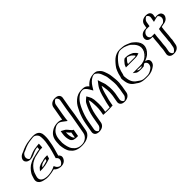

<svg xmlns="http://www.w3.org/2000/svg" viewBox="149 -1820 2983 2983"><g transform="rotate(-45 1640.5 -328.0)"><path d="M454 -414C439 -413 433 -412 418 -409C398 -409 375 -400 358 -396C344 -392 330 -386 315 -381C295 -369 269 -359 246 -353C174 -334 123 -408 174 -475C193 -500 214 -509 243 -518C299 -543 356 -568 429 -575C447 -578 473 -582 494 -582H513C570 -582 607 -544 618 -503C627 -462 624 -390 614 -345L601 -272C593 -226 577 -181 566 -140L560 -119C557 -109 554 -102 552 -92C576 -76 594 -42 575 1C559 39 510 75 463 61C428 54 399 35 385 7C384 8 382 8 381 8L346 18C313 26 277 32 239 35C211 38 184 33 162 28C95 16 42 -28 71 -110C81 -141 89 -172 104 -195C116 -215 130 -230 145 -248C167 -273 194 -296 223 -309L243 -318C271 -331 296 -340 329 -345C365 -353 405 -367 445 -367H451C454 -383 454 -398 454 -414ZM415 -199C412 -189 408 -176 405 -165C386 -157 367 -154 346 -147L328 -143C315 -139 297 -134 280 -134C271 -133 260 -132 249 -131H247C254 -140 263 -151 272 -159C272 -160 272 -160 273 -160L295 -170C312 -180 338 -183 359 -187C378 -192 393 -199 415 -199ZM455 -429C440 -428 433 -426 419 -424C393 -423 372 -414 356 -410C315 -399 285 -378 245 -367C184 -351 146 -414 186 -467C202 -488 218 -495 247 -504C304 -531 355 -552 428 -560C447 -562 472 -567 491 -567H510C560 -567 593 -533 603 -497C611 -458 609 -389 599 -345L586 -272C578 -228 562 -182 551 -141L545 -120C543 -112 541 -105 538 -98L536 -84C559 -69 579 -44 561 -3C548 28 507 57 469 46L459 44C432 37 410 20 399 -1L393 -12L383 -8L344 4C313 12 278 17 240 20C215 23 190 18 168 13C105 2 61 -37 86 -108C96 -140 104 -169 117 -189C144 -231 183 -275 228 -296L248 -305C275 -318 297 -325 329 -330C368 -336 404 -352 442 -352H463L466 -370C467 -387 469 -401 469 -417V-430ZM260 -167 271 -174 290 -183C308 -194 335 -198 358 -202C373 -206 393 -214 418 -214H435L430 -197C426 -184 421 -168 417 -155C394 -146 369 -140 347 -133L330 -129C317 -125 298 -119 278 -119C270 -118 257 -117 247 -116H216L236 -139C242 -146 250 -158 260 -167ZM455 -429 469 -430V-417C469 -401 467 -387 466 -370L463 -352H442C405 -352 368 -338 330 -330C297 -323 276 -318 248 -305L228 -296C202 -284 176 -263 156 -240C141 -222 127 -207 117 -189C105 -168 96 -141 86 -108C61 -37 104 2 167 13C190 17 214 23 240 20C278 17 313 12 344 4L383 -8L393 -12L399 -1C410 20 432 37 459 44L469 46C507 57 548 28 561 -3C579 -44 559 -69 536 -84L538 -98C541 -105 543 -112 545 -120L551 -141C562 -182 578 -228 586 -272L599 -345C609 -389 611 -458 603 -497C593 -533 560 -567 510 -567H491C473 -567 448 -563 429 -560C399 -556 366 -550 339 -542C308 -533 279 -519 247 -504C218 -495 202 -488 186 -467C146 -414 184 -351 245 -367C268 -373 293 -384 311 -395C326 -400 340 -405 356 -410C372 -415 393 -423 419 -424C433 -426 440 -428 455 -429ZM260 -167C250 -158 242 -146 236 -139L216 -116H247C257 -117 270 -118 278 -119C298 -119 317 -125 330 -129L347 -133C369 -140 394 -146 417 -155C421 -168 426 -184 430 -197L435 -214H418C393 -214 373 -206 358 -202C338 -198 310 -195 290 -183L271 -174ZM451 -367H445C403 -367 365 -351 329 -345C296 -340 270 -331 243 -318L223 -309C174 -287 133 -241 104 -195C89 -171 81 -141 71 -110C42 -28 96 16 162 28C185 34 211 38 239 35C277 32 313 26 346 18L385 7C398 33 427 53 463 61C511 74 559 39 575 1C595 -44 574 -75 552 -92C554 -102 557 -109 560 -119L566 -140C577 -181 593 -226 601 -272L614 -345C624 -391 627 -460 618 -503C610 -544 569 -582 513 -582H494C473 -582 446 -577 429 -575C357 -569 296 -543 243 -518C214 -509 193 -500 174 -475C140 -431 152 -382 185 -361C223 -337 280 -360 315 -381C349 -392 376 -407 417 -409C431 -409 439 -412 454 -414C454 -400 453 -381 451 -367ZM280 -134C298 -134 315 -139 328 -143L346 -147C365 -153 386 -158 405 -165C408 -175 412 -189 415 -199C393 -199 378 -192 360 -187C338 -181 313 -180 295 -170L277 -162C265 -154 256 -142 247 -131H249C258 -132 272 -134 280 -134ZM449 -429C435 -428 423 -426 413 -424C375 -422 352 -412 341 -409C299 -399 277 -380 238 -368C234 -367 229 -365 226 -365C210 -367 166 -416 208 -471C225 -493 238 -498 263 -506C282 -512 302 -525 308 -527C328 -533 346 -541 355 -544C379 -551 412 -558 434 -560C454 -562 481 -567 491 -567H510C531 -567 572 -542 583 -500C591 -460 589 -390 579 -345L566 -272C558 -227 542 -182 531 -141L525 -120C523 -112 521 -105 518 -98L516 -87C537 -73 560 -46 540 -1C528 28 495 48 487 49C486 49 483 48 482 48L472 46C453 41 430 25 419 3L406 -24L364 -5L329 6C284 18 230 26 179 14C133 6 78 -28 106 -109C116 -140 124 -170 138 -192C162 -233 207 -280 248 -299L268 -308C293 -320 310 -326 339 -331C383 -338 419 -352 442 -352H483L486 -369C487 -386 489 -399 489 -415V-433ZM239 -163C229 -154 221 -143 214 -135L198 -116H251C260 -117 273 -118 280 -119C309 -120 331 -126 345 -130L363 -134C381 -140 402 -144 428 -154L438 -158C442 -171 446 -186 450 -198L455 -214H418C380 -214 354 -203 344 -200C327 -197 294 -193 269 -179L251 -171ZM431 -367C380 -364 343 -348 318 -344C280 -338 250 -328 222 -314L203 -305C150 -281 112 -237 83 -192C69 -170 61 -140 51 -109C25 -36 67 12 150 27C174 33 206 39 245 35C289 31 333 24 371 13C389 38 428 62 476 64C552 68 585 24 595 -1C613 -42 596 -70 572 -88C574 -100 577 -108 580 -120L586 -141C597 -182 613 -227 621 -272L634 -345C644 -390 646 -459 638 -500C629 -535 599 -582 513 -582H494C462 -582 434 -576 423 -575C344 -568 278 -541 224 -515C193 -505 170 -493 153 -471C96 -396 174 -331 262 -355C288 -362 315 -372 335 -384C362 -393 399 -408 419 -409C425 -409 429 -410 434 -411C434 -397 433 -381 431 -367ZM298 -166 316 -174C319 -176 327 -179 329 -180C351 -185 375 -189 394 -195C391 -184 387 -172 384 -161C367 -155 349 -151 330 -145L313 -141C295 -135 283 -134 267 -133C276 -144 286 -157 298 -166Z M1185 -362 1132 -64C1118 13 1048 59 974 65C965 66 954 66 943 66C855 66 806 32 771 -14C738 -54 726 -121 720 -183C720 -206 722 -224 723 -251C729 -338 762 -391 819 -427C850 -447 874 -456 915 -459C959 -463 991 -445 1015 -427L1026 -419C1029 -444 1034 -473 1038 -497L1069 -673C1077 -718 1121 -757 1166 -757C1211 -757 1244 -718 1236 -673L1205 -497C1198 -455 1192 -404 1185 -362ZM989 -197C982 -200 975 -205 970 -210L961 -221C954 -228 947 -235 943 -240L933 -254C921 -265 911 -281 895 -290C884 -228 891 -185 905 -143C912 -124 930 -102 956 -102C961 -101 967 -101 972 -101ZM1170 -362C1177 -401 1182 -454 1190 -497L1221 -673C1227 -709 1200 -742 1164 -742C1128 -742 1090 -710 1084 -673L1053 -497C1049 -474 1044 -444 1041 -420L1038 -390L1005 -415C982 -432 953 -447 914 -444C875 -441 855 -434 826 -415C774 -382 744 -336 738 -253C737 -226 735 -208 735 -186C741 -126 754 -60 784 -24C818 20 862 51 946 51C1032 51 1103 13 1117 -64ZM982 -221 973 -232C966 -239 960 -246 956 -250L945 -265C934 -275 923 -292 904 -303L884 -314L880 -288C869 -224 877 -179 891 -136C902 -106 924 -86 969 -86H984L1005 -207C997 -211 987 -215 982 -221ZM1170 -362 1117 -64C1103 13 1032 51 946 51C862 51 818 20 784 -24C754 -60 741 -126 735 -186C735 -208 737 -226 738 -253C744 -336 774 -382 826 -415C855 -434 875 -441 914 -444C953 -447 982 -432 1005 -415L1038 -390L1041 -420C1044 -444 1049 -474 1053 -497L1084 -673C1090 -710 1128 -742 1164 -742C1200 -742 1227 -709 1221 -673L1190 -497C1182 -454 1177 -401 1170 -362ZM1005 -207 984 -86H969C963 -86 958 -86 952 -87C920 -88 900 -112 891 -136C877 -179 869 -224 880 -288L884 -314L904 -303C923 -292 934 -275 945 -265L956 -250C960 -246 966 -239 973 -232L982 -221C987 -215 997 -211 1005 -207ZM1026 -419 1015 -427C991 -445 959 -463 915 -459C875 -456 850 -447 819 -427C762 -391 729 -338 723 -251C722 -224 720 -207 720 -183C726 -122 738 -54 771 -14C806 32 855 66 943 66C954 66 964 66 974 65C1048 59 1118 13 1132 -64L1185 -362C1192 -402 1198 -455 1205 -497L1236 -673C1244 -718 1211 -757 1166 -757C1121 -757 1077 -718 1069 -673L1038 -497C1034 -474 1028 -442 1026 -419ZM895 -290C911 -281 921 -266 933 -254L943 -240C947 -235 955 -227 961 -221L970 -210C975 -205 981 -200 989 -197L972 -101C933 -101 915 -117 905 -143C891 -186 884 -228 895 -290ZM1150 -362 1097 -64C1084 12 1013 47 970 50C962 51 955 51 946 51C883 51 840 26 805 -20C775 -57 761 -123 755 -184C755 -207 757 -225 758 -252C764 -337 797 -387 848 -419C877 -438 889 -442 919 -444C935 -445 959 -438 984 -419L1055 -365L1061 -419C1064 -444 1069 -474 1073 -497L1104 -673C1111 -713 1153 -740 1164 -742C1175 -740 1208 -713 1201 -673L1170 -497C1162 -454 1157 -403 1150 -362ZM1015 -208C1011 -210 1006 -213 1003 -216L994 -227C987 -234 981 -241 977 -246L966 -260C955 -270 946 -288 923 -300L867 -331L860 -288C849 -226 856 -182 870 -140C879 -115 904 -89 947 -87C956 -86 961 -86 969 -86H1004L1025 -203ZM1009 -440C988 -451 954 -463 909 -459C860 -455 828 -443 797 -423C739 -387 709 -336 703 -252C702 -225 700 -209 700 -185C706 -123 719 -58 751 -19C785 26 835 66 943 66C1060 66 1138 15 1152 -64L1205 -362C1212 -402 1217 -454 1225 -497L1256 -673C1262 -707 1245 -757 1166 -757C1087 -757 1055 -708 1049 -673L1018 -497C1015 -480 1012 -460 1009 -440ZM969 -201 953 -105C942 -111 931 -123 925 -139C913 -175 907 -212 911 -260L912 -259L923 -245C927 -240 934 -232 940 -226L949 -215C954 -210 960 -205 969 -201Z M1384 17 1410 -131C1425 -214 1454 -283 1485 -345C1493 -364 1503 -376 1517 -388C1532 -361 1541 -340 1546 -308C1551 -246 1557 -177 1543 -100L1532 -42C1532 -39 1560 -38 1615 -38C1671 -38 1699 -39 1699 -42L1710 -102C1717 -143 1721 -152 1735 -207C1754 -291 1779 -362 1820 -417C1827 -394 1836 -376 1841 -352C1844 -335 1847 -290 1850 -275L1852 -251C1854 -228 1853 -201 1850 -175L1847 -145C1845 -127 1841 -113 1838 -97L1827 -33C1819 12 1851 50 1896 50C1941 50 1986 12 1994 -33L2005 -97C2010 -124 2017 -160 2018 -189L2021 -219C2025 -274 2019 -311 2014 -360C2011 -398 2006 -427 1994 -456C1983 -491 1970 -528 1949 -553C1940 -564 1924 -575 1912 -586C1883 -611 1826 -604 1787 -585C1739 -561 1703 -526 1674 -478C1652 -516 1622 -559 1562 -557C1500 -557 1458 -539 1421 -507C1384 -476 1356 -441 1333 -393L1326 -378C1320 -368 1313 -354 1305 -335C1279 -274 1257 -208 1243 -131L1217 17C1209 63 1240 101 1286 101C1332 101 1376 63 1384 17ZM1853 -97 1842 -33C1836 3 1862 35 1899 35C1936 35 1973 4 1979 -33L1990 -97C1994 -122 2002 -159 2003 -188L2006 -218C2009 -270 2004 -306 1999 -356C1996 -395 1990 -420 1980 -449C1969 -484 1955 -519 1936 -542C1929 -551 1914 -563 1901 -574C1878 -594 1827 -589 1792 -572C1748 -550 1715 -517 1687 -472L1672 -448L1661 -469C1640 -507 1613 -544 1560 -542C1500 -542 1465 -525 1430 -496C1395 -466 1370 -434 1347 -388L1339 -373C1334 -364 1327 -350 1319 -331C1293 -271 1271 -206 1258 -131L1232 17C1225 55 1251 86 1288 86C1325 86 1362 55 1369 17L1395 -131C1410 -216 1439 -286 1471 -349C1480 -370 1493 -386 1509 -399L1523 -411L1531 -397C1546 -370 1558 -346 1561 -312C1566 -250 1572 -179 1558 -100L1550 -54C1562 -53 1584 -53 1617 -53C1650 -53 1673 -53 1687 -54L1695 -102C1702 -144 1707 -154 1721 -208C1741 -292 1764 -365 1808 -424L1826 -449L1834 -424C1841 -402 1850 -383 1856 -357C1860 -338 1864 -293 1866 -279L1867 -255C1869 -231 1868 -202 1865 -176L1862 -146C1860 -128 1856 -113 1853 -97ZM1862 -146 1865 -176C1868 -202 1869 -231 1867 -255L1866 -279C1864 -293 1860 -338 1856 -357C1850 -383 1841 -402 1834 -424L1826 -449L1808 -424C1764 -365 1741 -292 1721 -208C1707 -154 1702 -144 1695 -102L1687 -54C1673 -53 1650 -53 1617 -53C1584 -53 1562 -53 1550 -54L1558 -100C1572 -179 1566 -250 1561 -312C1558 -346 1546 -370 1531 -397L1523 -411L1509 -399C1493 -386 1480 -370 1471 -349C1439 -286 1410 -216 1395 -131L1369 17C1362 55 1325 86 1288 86C1251 86 1225 55 1232 17L1258 -131C1271 -206 1293 -271 1319 -331C1327 -350 1334 -364 1339 -373L1347 -388C1370 -434 1395 -466 1430 -496C1465 -525 1500 -542 1560 -542C1613 -544 1640 -507 1661 -469L1672 -448L1687 -472C1715 -517 1748 -550 1792 -572C1827 -589 1878 -594 1901 -574C1914 -563 1929 -551 1936 -542C1955 -519 1969 -484 1980 -449C1990 -420 1996 -395 1999 -356C2004 -306 2009 -270 2006 -218L2003 -188C2002 -159 1994 -122 1990 -97L1979 -33C1973 4 1936 35 1899 35C1862 35 1836 3 1842 -33L1853 -97C1856 -113 1860 -128 1862 -146ZM2005 -97 1994 -33C1986 12 1941 50 1896 50C1851 50 1819 12 1827 -33L1838 -97C1841 -112 1845 -127 1847 -145L1850 -175C1853 -201 1854 -228 1852 -251L1850 -275C1847 -290 1844 -336 1841 -352C1836 -375 1826 -398 1820 -417C1779 -362 1755 -291 1735 -207C1721 -152 1717 -143 1710 -102L1699 -41L1685 -39C1671 -38 1648 -38 1615 -38C1582 -38 1558 -38 1546 -39L1532 -40L1543 -100C1557 -177 1551 -246 1546 -308C1543 -339 1530 -365 1517 -388C1503 -376 1493 -363 1485 -345C1453 -283 1425 -214 1410 -131L1384 17C1376 63 1332 101 1286 101C1240 101 1209 63 1217 17L1243 -131C1260 -224 1288 -309 1326 -378L1333 -393C1356 -441 1384 -476 1421 -507C1458 -539 1500 -557 1562 -557C1622 -559 1652 -516 1674 -478C1703 -526 1739 -561 1787 -585C1826 -604 1883 -611 1912 -586C1924 -575 1940 -564 1949 -553C1970 -528 1983 -491 1994 -456C2004 -426 2011 -400 2014 -360C2019 -311 2025 -273 2022 -219L2018 -189C2016 -160 2010 -123 2005 -97ZM1349 17C1341 65 1291 86 1288 86C1285 86 1244 65 1252 17L1278 -131C1291 -207 1314 -272 1340 -333C1348 -352 1354 -366 1360 -376L1368 -391C1391 -438 1418 -471 1453 -501C1489 -531 1518 -542 1560 -542H1561C1583 -543 1615 -517 1640 -473L1672 -417L1708 -475C1736 -521 1772 -555 1813 -576C1835 -586 1863 -594 1881 -578C1894 -567 1909 -556 1916 -547C1935 -524 1949 -488 1960 -453C1972 -424 1976 -396 1979 -358C1984 -309 1990 -272 1987 -218L1983 -188C1982 -159 1975 -123 1970 -97L1959 -33C1952 9 1908 34 1899 35C1890 34 1855 9 1862 -33L1873 -97C1876 -112 1880 -127 1882 -145L1885 -175C1888 -201 1889 -230 1887 -253L1886 -277C1883 -291 1880 -336 1876 -354C1870 -379 1861 -398 1854 -420L1834 -484L1786 -421C1743 -364 1721 -291 1701 -207C1687 -153 1682 -144 1675 -102L1666 -54C1654 -54 1638 -53 1617 -53C1597 -53 1579 -54 1569 -54L1578 -100C1592 -178 1586 -248 1581 -310C1576 -343 1568 -366 1552 -393L1530 -431L1486 -394C1470 -381 1459 -367 1450 -347C1418 -285 1390 -215 1375 -131ZM1818 -97 1807 -33C1801 1 1817 50 1896 50C1975 50 2008 2 2014 -33L2025 -97C2030 -123 2037 -160 2038 -188L2042 -218C2045 -271 2039 -309 2034 -358C2031 -397 2025 -422 2015 -452C2004 -487 1991 -523 1970 -548C1961 -559 1945 -570 1933 -581C1896 -613 1809 -601 1766 -581C1727 -561 1698 -537 1674 -506C1656 -529 1629 -559 1561 -557C1480 -557 1435 -532 1399 -502C1362 -471 1335 -437 1312 -390L1305 -375C1299 -365 1292 -352 1284 -333C1258 -272 1236 -207 1223 -131L1197 17C1191 53 1206 101 1286 101C1366 101 1398 53 1404 17L1430 -131C1445 -215 1474 -284 1506 -347C1508 -353 1510 -358 1513 -362C1520 -346 1524 -330 1526 -310C1531 -248 1537 -178 1523 -100L1512 -42L1542 -40C1558 -39 1581 -38 1615 -38C1649 -38 1671 -39 1689 -40L1719 -42L1730 -102C1737 -144 1742 -154 1756 -208C1771 -273 1788 -330 1814 -379C1823 -356 1827 -303 1831 -277L1832 -253C1834 -230 1833 -202 1830 -176L1827 -146C1825 -128 1821 -112 1818 -97Z M2424 -410C2414 -411 2403 -413 2393 -413H2387C2378 -408 2367 -395 2361 -387L2341 -363C2334 -354 2333 -350 2328 -338L2324 -328H2482C2490 -328 2497 -328 2504 -329C2515 -329 2525 -333 2535 -336C2525 -356 2506 -366 2492 -383C2472 -392 2450 -403 2427 -409C2426 -410 2425 -410 2424 -410ZM2457 -141H2416C2413 -141 2407 -141 2400 -142C2378 -142 2368 -152 2356 -161H2452C2470 -161 2487 -162 2503 -164L2490 -158C2482 -152 2475 -149 2466 -143C2464 -143 2459 -141 2457 -141ZM2538 -172C2588 -171 2624 -128 2603 -72C2594 -49 2579 -32 2558 -19C2524 5 2482 26 2428 26H2386C2381 26 2375 26 2366 25C2311 25 2275 4 2245 -18L2229 -29C2168 -67 2140 -117 2133 -206C2126 -230 2131 -253 2140 -271C2147 -311 2158 -341 2171 -374C2183 -405 2196 -428 2216 -452L2239 -480C2271 -517 2306 -551 2352 -569C2370 -576 2388 -580 2405 -580H2425C2434 -580 2444 -579 2453 -578L2467 -576C2497 -574 2517 -565 2540 -556C2571 -544 2596 -533 2619 -512C2674 -467 2739 -391 2689 -288C2663 -239 2614 -193 2560 -178C2553 -176 2546 -174 2538 -172ZM2502 -396C2516 -379 2537 -368 2549 -344L2557 -327L2537 -322C2528 -319 2517 -314 2502 -314C2496 -313 2487 -313 2479 -313H2303L2313 -341C2317 -352 2321 -360 2330 -371L2350 -395C2358 -405 2370 -419 2385 -428H2395C2440 -428 2471 -410 2502 -396ZM2504 -179 2592 -190 2496 -145C2490 -141 2486 -139 2479 -135L2478 -130L2465 -127C2461 -126 2458 -126 2454 -126H2413C2409 -126 2405 -126 2397 -127C2371 -127 2357 -141 2346 -149L2309 -176H2455C2472 -176 2489 -177 2504 -179ZM2369 10H2368C2325 10 2291 -4 2268 -21C2263 -25 2260 -28 2255 -31L2239 -42C2179 -79 2155 -125 2148 -210C2147 -222 2144 -232 2146 -245C2147 -253 2150 -261 2154 -269C2161 -309 2172 -338 2185 -371C2196 -401 2208 -422 2227 -444L2250 -472C2283 -509 2315 -539 2356 -555C2372 -562 2388 -565 2403 -565H2423C2432 -565 2440 -564 2448 -563L2462 -561C2490 -559 2509 -551 2533 -542C2564 -530 2587 -520 2608 -500C2641 -473 2669 -443 2684 -403C2717 -300 2628 -211 2559 -192C2552 -190 2545 -188 2537 -186L2432 -159L2535 -157C2580 -156 2606 -119 2589 -75C2582 -55 2569 -42 2551 -31C2519 -8 2481 11 2431 11H2389C2384 11 2377 11 2369 10ZM2430 -425C2416 -426 2409 -428 2395 -428H2385C2370 -419 2358 -405 2350 -395L2330 -371C2321 -360 2317 -352 2313 -341L2303 -313H2479C2487 -313 2496 -313 2502 -314C2517 -314 2528 -319 2537 -322L2557 -327L2549 -344C2537 -369 2515 -381 2502 -396C2482 -405 2460 -416 2436 -423C2432 -425 2430 -425 2430 -425ZM2504 -179C2489 -177 2472 -176 2455 -176H2309L2346 -149C2357 -141 2371 -127 2397 -127C2405 -126 2409 -126 2413 -126H2454C2458 -126 2461 -126 2465 -127L2478 -130L2479 -135C2486 -139 2490 -141 2496 -145L2592 -190ZM2148 -212C2152 -200 2151 -187 2152 -174C2162 -110 2189 -73 2239 -42L2255 -31C2260 -28 2263 -25 2268 -21C2291 -4 2325 10 2368 10H2369C2377 11 2384 11 2389 11H2431C2481 11 2519 -8 2551 -31C2569 -44 2581 -54 2589 -75C2606 -119 2580 -156 2535 -157L2432 -159L2537 -186C2545 -188 2552 -190 2559 -192C2607 -205 2650 -247 2675 -293C2721 -388 2660 -458 2608 -500C2585 -519 2565 -530 2533 -542C2509 -551 2490 -559 2462 -561L2448 -563C2440 -564 2432 -565 2423 -565H2403C2388 -565 2372 -562 2356 -555C2315 -539 2283 -509 2250 -472L2227 -444C2208 -422 2196 -401 2185 -371C2172 -338 2161 -309 2154 -269C2146 -253 2142 -233 2148 -212ZM2482 -328H2324L2328 -338C2332 -349 2334 -355 2341 -363L2361 -387C2368 -395 2377 -406 2387 -413H2393C2405 -413 2412 -411 2426 -410L2428 -409C2451 -403 2472 -392 2492 -383C2509 -364 2525 -355 2535 -336C2516 -330 2505 -328 2482 -328ZM2416 -141H2457C2459 -141 2461 -141 2465 -142C2466 -142 2464 -143 2465 -143C2473 -148 2483 -153 2490 -158L2503 -164C2487 -162 2470 -161 2452 -161H2356C2368 -152 2379 -142 2400 -142C2408 -142 2412 -141 2416 -141ZM2366 25C2376 26 2380 26 2386 26H2428C2482 26 2525 5 2558 -19C2579 -32 2594 -49 2603 -72C2624 -128 2590 -170 2538 -172C2546 -174 2553 -176 2560 -178C2638 -200 2734 -297 2698 -410C2682 -452 2652 -485 2619 -512C2596 -534 2571 -544 2540 -556C2517 -565 2497 -574 2467 -576L2453 -578C2444 -579 2434 -580 2425 -580H2405C2388 -580 2370 -576 2352 -569C2306 -551 2272 -517 2239 -480L2216 -452C2196 -428 2183 -405 2171 -374C2158 -341 2147 -311 2140 -271C2136 -263 2133 -254 2131 -245C2128 -228 2132 -216 2133 -206C2139 -118 2168 -67 2229 -29L2245 -18C2250 -15 2252 -13 2257 -9C2280 10 2320 25 2366 25ZM2395 -428H2370L2359 -421C2344 -412 2334 -399 2328 -391L2308 -367C2300 -357 2297 -350 2293 -339L2283 -313H2479C2488 -313 2498 -313 2506 -314C2534 -315 2548 -323 2553 -324L2575 -330L2570 -340C2558 -364 2535 -376 2522 -392C2487 -408 2455 -428 2395 -428ZM2499 -138C2504 -141 2511 -146 2517 -150L2611 -193L2496 -178C2483 -176 2470 -176 2455 -176H2295L2326 -153C2334 -147 2346 -129 2393 -127C2400 -126 2406 -126 2413 -126H2454C2463 -126 2470 -127 2475 -128H2484L2487 -130L2498 -132ZM2371 10H2368C2341 10 2312 0 2289 -17C2284 -21 2280 -24 2275 -27L2259 -38C2202 -74 2175 -122 2168 -208C2167 -221 2164 -231 2166 -245C2167 -253 2171 -262 2175 -270C2182 -310 2193 -340 2206 -373C2217 -403 2230 -425 2249 -448L2272 -476C2305 -513 2339 -544 2375 -558C2389 -564 2398 -565 2403 -565H2423C2428 -565 2433 -565 2439 -564L2456 -561C2475 -560 2488 -556 2515 -545C2546 -533 2566 -524 2587 -505C2640 -462 2703 -389 2655 -290C2629 -242 2580 -200 2543 -190C2536 -188 2529 -187 2522 -185L2425 -159L2534 -157C2542 -157 2590 -130 2568 -73C2560 -51 2546 -36 2529 -26C2496 -2 2462 11 2431 11H2389C2387 11 2377 10 2371 10ZM2471 -387C2488 -368 2505 -360 2515 -340L2518 -334C2499 -328 2502 -328 2482 -328H2344L2348 -340C2352 -351 2355 -358 2363 -367L2383 -391C2388 -397 2396 -406 2403 -412C2429 -409 2448 -398 2471 -387ZM2371 -161H2452C2464 -161 2476 -161 2486 -162L2468 -154C2462 -150 2456 -146 2448 -141H2416C2397 -141 2389 -147 2371 -161ZM2363 25C2374 26 2378 26 2386 26H2428C2501 26 2549 -1 2581 -24C2603 -38 2615 -53 2623 -74C2639 -117 2627 -167 2546 -172C2556 -175 2566 -177 2576 -180C2641 -198 2685 -244 2710 -291C2758 -390 2694 -463 2640 -507C2617 -529 2589 -541 2557 -553C2536 -561 2512 -573 2473 -576L2462 -577C2450 -579 2438 -580 2425 -580H2405C2377 -580 2354 -574 2333 -566C2282 -546 2250 -513 2217 -476L2194 -448C2175 -425 2161 -402 2150 -372C2137 -339 2127 -310 2120 -271C2118 -261 2113 -254 2111 -245C2108 -230 2112 -219 2113 -208C2120 -121 2146 -72 2209 -33L2225 -23C2230 -20 2232 -18 2237 -14C2260 5 2304 24 2363 25Z M2914 -167C2913 -159 2912 -150 2912 -141C2910 -127 2911 -113 2909 -100L2894 -19C2886 26 2919 65 2964 65C3009 65 3053 26 3061 -19L3078 -111C3079 -119 3078 -128 3078 -137C3080 -149 3082 -159 3082 -168C3085 -184 3085 -202 3087 -220C3092 -268 3093 -312 3102 -363C3106 -364 3109 -364 3112 -364C3128 -368 3145 -373 3162 -376L3174 -377C3197 -380 3217 -391 3234 -410C3290 -470 3253 -553 3180 -543L3167 -541C3155 -540 3144 -537 3132 -534L3141 -584C3149 -629 3117 -667 3072 -667C3027 -667 2982 -629 2974 -584L2963 -523H2921C2875 -523 2831 -485 2823 -440C2815 -395 2846 -356 2892 -356H2934C2922 -290 2925 -229 2914 -167ZM3072 -219C3077 -266 3078 -311 3087 -363L3089 -376L3102 -378C3122 -381 3140 -387 3163 -391L3175 -392C3193 -395 3209 -403 3224 -419C3269 -468 3239 -537 3179 -528L3167 -526C3156 -525 3145 -523 3134 -520L3114 -514L3126 -584C3132 -621 3106 -652 3069 -652C3032 -652 2995 -621 2989 -584L2976 -508H2919C2881 -508 2845 -477 2838 -440C2831 -403 2857 -371 2894 -371H2951L2949 -356C2937 -290 2940 -232 2929 -167C2928 -160 2927 -151 2927 -142C2925 -130 2927 -117 2924 -100L2909 -19C2903 17 2930 50 2966 50C3002 50 3040 18 3046 -19L3063 -110C3064 -116 3063 -127 3063 -135C3069 -167 3069 -185 3072 -219ZM3063 -135C3063 -127 3064 -116 3063 -110L3046 -19C3040 18 3002 50 2966 50C2930 50 2903 17 2909 -19L2924 -100C2929 -126 2925 -144 2929 -167C2940 -231 2938 -292 2949 -356L2951 -371H2894C2857 -371 2831 -403 2838 -440C2845 -477 2881 -508 2919 -508H2976L2989 -584C2995 -621 3032 -652 3069 -652C3106 -652 3132 -621 3126 -584L3114 -514L3134 -520C3145 -523 3156 -525 3167 -526L3179 -528C3239 -537 3269 -468 3224 -419C3209 -403 3193 -395 3175 -392L3163 -391C3140 -387 3122 -381 3102 -378L3089 -376L3087 -363C3078 -311 3077 -266 3072 -219C3069 -185 3069 -167 3063 -135ZM3078 -111 3061 -19C3053 26 3009 65 2964 65C2919 65 2886 26 2894 -19L2909 -100C2912 -120 2910 -144 2914 -167C2925 -230 2922 -288 2934 -356H2892C2846 -356 2815 -395 2823 -440C2831 -485 2875 -523 2921 -523H2963L2974 -584C2982 -629 3027 -667 3072 -667C3117 -667 3149 -629 3141 -584L3132 -534C3144 -537 3154 -539 3167 -541L3180 -543C3253 -553 3290 -471 3234 -410C3216 -391 3197 -380 3175 -377L3162 -376C3142 -373 3122 -366 3102 -363C3088 -285 3091 -213 3078 -137C3078 -129 3079 -118 3078 -111ZM3043 -136C3043 -127 3044 -118 3043 -111L3026 -19C3019 21 2977 48 2966 50C2955 48 2922 21 2929 -19L2944 -100C2948 -123 2945 -145 2949 -167C2960 -230 2958 -291 2969 -356L2971 -371H2894C2889 -371 2850 -394 2858 -440C2866 -487 2915 -508 2919 -508H2996L3009 -584C3017 -630 3065 -652 3069 -652C3073 -652 3114 -630 3106 -584L3092 -506L3150 -522C3160 -525 3168 -526 3176 -527L3189 -529C3210 -528 3250 -467 3202 -415C3187 -399 3172 -392 3167 -391L3155 -390C3127 -385 3112 -380 3092 -377L3069 -373L3067 -363C3053 -284 3055 -212 3043 -136ZM3122 -365C3138 -369 3159 -374 3171 -376L3182 -377C3218 -383 3239 -396 3256 -414C3285 -445 3287 -482 3271 -508C3262 -523 3246 -539 3205 -543C3194 -544 3183 -544 3170 -542L3158 -540H3153L3161 -584C3167 -619 3151 -667 3072 -667C2993 -667 2960 -619 2954 -584L2943 -523H2921C2841 -523 2809 -475 2803 -440C2797 -405 2812 -356 2892 -356H2914C2902 -289 2905 -231 2894 -167C2893 -159 2892 -150 2892 -142C2890 -129 2892 -115 2889 -100L2874 -19C2868 15 2885 65 2964 65C3043 65 3075 16 3081 -19L3098 -111C3099 -118 3098 -128 3098 -136C3110 -212 3108 -286 3122 -365Z"/></g></svg>

Font: Blanket
Style: Black
Weight: 900
Foundry: Cannot Into Space Fonts
Version: Version 0.9